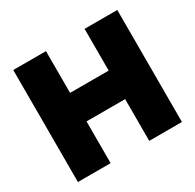

<svg xmlns="http://www.w3.org/2000/svg" viewBox="-142 -800 972 956"><g transform="rotate(-30 344.0 -322.0)"><path d="M45 -644H233V-404H455V-644H643V0H455V-240H233V0H45Z"/></g></svg>

Font: Kanit Bold
Style: Regular
Weight: 700
Designer: Katatrad Team
Foundry: CadsonDemak
Version: Version 1.000